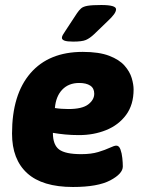

<svg xmlns="http://www.w3.org/2000/svg" viewBox="-20 -738 579 766"><path d="M271 8Q149 8 88.5 -47Q28 -102 28 -205Q28 -361 101.5 -446Q175 -531 310 -531Q375 -531 415.5 -515.5Q456 -500 477 -476Q498 -452 505.5 -426.5Q513 -401 513 -381Q513 -320 483 -279.5Q453 -239 403.5 -219Q354 -199 295 -199Q266 -199 240 -201.5Q214 -204 191 -208Q191 -160 216 -141.5Q241 -123 304 -123Q344 -123 372 -131.5Q400 -140 418 -148.5Q436 -157 444 -157Q455 -157 460.5 -142Q466 -127 468 -107.5Q470 -88 470 -74Q470 -45 420 -18.5Q370 8 271 8ZM253 -303Q308 -303 332 -321.5Q356 -340 356 -364Q356 -386 340 -396.5Q324 -407 296 -407Q254 -407 228.5 -380.5Q203 -354 199 -307Q211 -305 225.5 -304Q240 -303 253 -303ZM272 -572Q247 -572 237 -576Q227 -580 227 -587Q227 -592 230.5 -598.5Q234 -605 241 -615L287 -685Q295 -697 303.5 -704.5Q312 -712 330 -715Q348 -718 384 -718Q443 -718 443 -701Q443 -692 434.5 -680.5Q426 -669 411 -655L356 -602Q338 -585 322.5 -578.5Q307 -572 272 -572Z"/></svg>

Font: Asap ExtraBold
Style: Italic
Weight: 800
Italic angle: -6°
Designer: Pablo Cosgaya
Foundry: Omnibus-Type
Version: Version 3.001; ttfautohint (v1.8.4.7-5d5b)